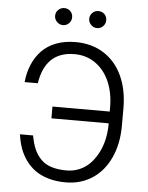

<svg xmlns="http://www.w3.org/2000/svg" viewBox="-61 -961 784 1020"><g transform="rotate(5 331.5 -451.0)"><path d="M63.9 -223.4H133.9Q141.3 -181.1 154.5 -150.9Q167.6 -120.7 190 -98Q212.4 -75.3 246.3 -64.5Q280.2 -53.6 327.1 -53.6Q364.7 -53.6 397.4 -68Q430 -82.4 453.8 -107.8Q477.6 -133.2 494.7 -166.7Q511.7 -200.3 520.1 -239Q528.4 -277.7 528.4 -318.5V-322.4H223V-385.3H528.4V-407.3Q528.4 -483.7 502.7 -543.7Q476.9 -603.7 428.3 -638.3Q379.6 -672.9 315.7 -672.9Q161.2 -672.6 134.6 -501.8H64.3Q69.6 -554.3 87.9 -596.9Q106.2 -639.6 136.9 -671.2Q167.6 -702.8 213.2 -720Q258.9 -737.2 315.7 -737.2Q402.3 -737.2 466.8 -696.2Q531.2 -655.2 565.3 -581.1Q599.4 -507.1 599.4 -409.1V-317.1Q599.4 -219.8 565.3 -145.4Q531.2 -71 469.5 -30.5Q407.7 9.9 327.1 9.9Q277 9.9 235.8 -2.1Q194.6 -14.2 165.5 -35Q136.4 -55.8 114.9 -85.6Q93.4 -115.4 81.3 -149.5Q69.2 -183.6 63.9 -223.4ZM240.4 -821Q222.3 -821 208.6 -834.7Q195 -848.4 195 -866.5Q195 -885.7 208.5 -898.8Q221.9 -911.9 240.4 -911.9Q259.9 -911.9 272.9 -899Q285.9 -886 285.9 -866.5Q285.9 -848 272.7 -834.5Q259.6 -821 240.4 -821ZM422.2 -821Q404.1 -821 390.4 -834.7Q376.8 -848.4 376.8 -866.5Q376.8 -885.7 390.3 -898.8Q403.8 -911.9 422.2 -911.9Q441.8 -911.9 454.7 -899Q467.7 -886 467.7 -866.5Q467.7 -848 454.5 -834.5Q441.4 -821 422.2 -821Z"/></g></svg>

Font: Inter Light BETA
Style: Regular
Weight: 300
Designer: Rasmus Andersson
Foundry: rsms
Version: Version 3.011;git-f93a4a705